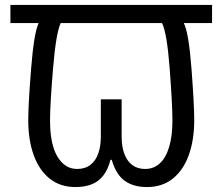

<svg xmlns="http://www.w3.org/2000/svg" viewBox="-20 -734 898 775"><path d="M285 21Q223 21 180.5 -13Q138 -47 116 -108Q94 -169 94 -249Q94 -311 105.5 -456Q117 -601 136 -641H22V-714H836V-641H722Q742 -601 753 -456Q764 -311 764 -249Q764 -169 742 -108Q720 -47 677.5 -13Q635 21 573 21Q518 21 483 -4.5Q448 -30 431 -89H426Q416 -50 397 -25.5Q378 -1 350 10Q322 21 285 21ZM291 -52Q324 -52 345.5 -69Q367 -86 377 -115.5Q387 -145 387 -182V-333H471V-182Q471 -141 482.5 -111.5Q494 -82 515 -67Q536 -52 566 -52Q600 -52 624.5 -74Q649 -96 662.5 -140Q676 -184 676 -248Q676 -311 665 -456Q654 -601 634 -641H225Q206 -601 194 -456Q182 -311 182 -248Q182 -151 212 -101.5Q242 -52 291 -52Z"/></svg>

Font: hexmalayalam15
Style: Book
Weight: 400
Designer: Jelle Bosma - Monotype Design Team
Foundry: Monotype Imaging Inc.
Version: Version 2.003